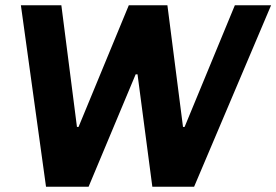

<svg xmlns="http://www.w3.org/2000/svg" viewBox="-20 -706 1045 726"><path d="M154 0 59 -686H212L271 -226H277L467 -686H613L672 -226H678L868 -686H1005L714 0H556L500 -425H493L315 0Z"/></svg>

Font: Chivo SemiBold
Style: Italic
Weight: 600
Italic angle: -8.05°
Designer: Hector Gatti
Foundry: Omnibus-Type
Version: Version 2.002